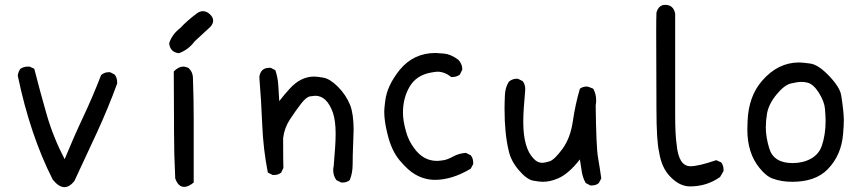

<svg xmlns="http://www.w3.org/2000/svg" viewBox="-20 -755 3540 790"><path d="M245 15Q222 15 197 -16Q104 -199 53 -444Q55 -460 64 -472Q78 -481 95 -481H102L121 -472Q145 -378 172 -284Q199 -190 246 -100Q282 -188 322 -273Q362 -358 396 -446Q409 -458 428 -458H433L452 -448Q462 -435 462 -417V-411Q425 -310 379 -210Q333 -110 286 -10Q266 15 245 15Z M716 -536Q680 -540 676 -577Q688 -614 721 -639Q751 -671 785 -696Q800 -709 815 -709Q830 -709 843.5 -696.5Q857 -684 857 -670Q857 -657 845 -644L781 -585Q755 -550 716 -536ZM738 14Q713 14 701 -21Q696 -120 696 -217V-249L695 -461Q715 -481 733 -481Q744 -481 756 -475Q774 -458 774 -433V-430Q777 -347 777 -264V-4Q755 14 738 14Z M1390 -4H1384L1364 -14Q1351 -32 1351 -55Q1351 -63 1353 -72L1359 -150Q1361 -178 1361 -206Q1361 -257 1350 -291Q1325 -361 1277 -361Q1272 -361 1256 -358.5Q1240 -356 1218.5 -328Q1197 -300 1173.5 -264.5Q1150 -229 1145 -187Q1145 -91 1146 -64L1137 -45Q1125 -35 1108 -35H1102L1082 -45Q1063 -142 1059 -241.5Q1055 -341 1047 -438Q1052 -476 1088 -476H1094L1113 -466Q1123 -437 1125 -404.5Q1127 -372 1129 -339Q1150 -366 1172 -390Q1217 -440 1273 -440Q1284 -440 1310.5 -435.5Q1337 -431 1370 -398.5Q1403 -366 1421 -322Q1435 -285 1435 -220Q1435 -208 1433 -161Q1431 -114 1431 -78.5Q1431 -43 1419 -14Q1407 -4 1390 -4Z M1770 -15Q1727 -15 1689 -37Q1660 -53 1625 -94.5Q1590 -136 1574 -205Q1561 -256 1561 -296Q1561 -309 1565 -339Q1572 -402 1625 -468Q1682 -537 1772 -537Q1780 -537 1807.5 -534.5Q1835 -532 1866 -509Q1882 -491 1882 -472V-468L1872 -448Q1859 -438 1840 -438H1837Q1809 -460 1780 -460Q1773 -460 1751 -456Q1693 -445 1665.5 -398.5Q1638 -352 1638 -291Q1638 -259 1650 -216Q1660 -177 1685 -144Q1722 -93 1778 -93Q1786 -93 1803.5 -95.5Q1821 -98 1844.5 -111Q1868 -124 1897 -126L1917 -116Q1927 -104 1927 -86V-80L1917 -61Q1840 -15 1770 -15Z M2415 8H2409L2390 -2Q2378 -23 2374 -47.5Q2370 -72 2366 -99Q2319 -39 2276 -21Q2244 -7 2213 -7Q2201 -7 2174.5 -11.5Q2148 -16 2115 -54.5Q2082 -93 2073 -135Q2056 -206 2056 -306Q2056 -332 2057.5 -364Q2059 -396 2074 -419Q2088 -431 2106 -431H2111L2131 -421Q2141 -407 2141 -390V-384Q2133 -298 2133 -254Q2133 -145 2176 -102Q2191 -85 2212 -85Q2220 -85 2240.5 -91Q2261 -97 2294 -142Q2327 -187 2337 -256Q2347 -325 2366 -390Q2378 -399 2395 -399Q2400 -399 2421 -390Q2433 -368 2433 -342Q2433 -332 2431 -321Q2433 -151 2440.5 -107.5Q2448 -64 2454 -21L2444 -2Q2433 8 2415 8Z M2819 12Q2776 12 2737 -29Q2702 -65 2692 -129Q2681 -175 2681 -308L2680 -621Q2680 -677 2681 -703Q2690 -735 2717 -735Q2751 -735 2758 -699V-282Q2758 -203 2764 -161Q2772 -71 2821 -71Q2854 -71 2927 -96L2947 -87Q2957 -75 2957 -57V-51L2943 -27Q2889 12 2819 12Z M3240 -7Q3195 -7 3160 -20Q3133 -29 3105 -64Q3055 -125 3055 -222L3056 -257Q3060 -359 3116 -423Q3181 -498 3268 -498Q3281 -498 3314 -493.5Q3347 -489 3391 -443Q3435 -397 3441 -364Q3452 -295 3452 -260Q3452 -240 3449 -204Q3442 -116 3385 -58Q3335 -7 3240 -7ZM3241 -84Q3284 -84 3316.5 -102Q3349 -120 3361 -154Q3377 -200 3377 -257Q3377 -276 3374.5 -306.5Q3372 -337 3349.5 -373Q3327 -409 3302 -415Q3291 -418 3278 -418Q3261 -418 3234 -411.5Q3207 -405 3175 -366Q3143 -327 3136 -288Q3131 -258 3131 -231Q3131 -191 3145 -145Q3163 -84 3241 -84Z"/></svg>

Font: Xiaolai Mono SC
Style: Regular
Weight: 400
Monospace: yes
Designer: LXGW / Nozomi Seto
Version: Version 3.113;September 30, 2024